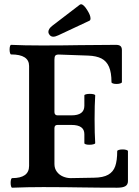

<svg xmlns="http://www.w3.org/2000/svg" viewBox="-20 -876 650 899"><path d="M29.8 -20Q29.8 -29.3 31.7 -35.6Q33.7 -42 37.1 -42Q116.2 -42 116.2 -99.1V-566.9Q116.2 -621.1 32.2 -621.1Q28.8 -621.1 26.9 -627.9Q24.9 -634.8 24.9 -644Q24.9 -653.3 26.9 -659.7Q28.8 -666 32.2 -666Q90.8 -663.1 178.2 -663.1Q235.8 -663.1 278.8 -663.6Q321.8 -664.1 350.6 -664.6Q437 -666 522.9 -666Q537.6 -666 544.2 -660.2Q550.8 -654.3 550.8 -641.1V-491.7Q550.8 -487.8 543.2 -485.4Q535.6 -482.9 525.9 -482.9Q516.1 -482.9 509 -485.1Q502 -487.3 502 -491.7Q502 -536.1 490.5 -563Q479 -589.8 455.1 -602.1Q431.2 -614.3 393.1 -615.7L254.9 -620.6Q243.2 -620.6 239 -615.5Q234.9 -610.4 234.9 -597.2V-351.1Q234.9 -344.2 238.5 -340.1Q242.2 -335.9 249 -335.9H314.9Q375 -335.9 375 -380.9V-429.2Q375 -432.6 382.8 -434.6Q390.6 -436.5 400.9 -436.5Q411.1 -436.5 418.5 -434.6Q425.8 -432.6 425.8 -429.2Q422.9 -384.8 422.9 -317.9Q422.9 -250.5 425.8 -206.1Q425.8 -202.6 417.5 -200.4Q409.2 -198.2 398.4 -198.2Q388.7 -198.2 381.8 -200.2Q375 -202.1 375 -206.1V-248Q375 -291 314.9 -291H249Q234.9 -291 234.9 -275.9V-107.9Q234.9 -86.9 246.3 -71.8Q257.8 -56.6 275.4 -49.3Q293 -42 311 -42L419.9 -43.9Q462.9 -44.4 486.6 -57.9Q510.3 -71.3 519.5 -97.7Q528.8 -124 528.8 -168Q528.8 -171.9 536.4 -174.1Q543.9 -176.3 554.2 -176.3Q564 -176.3 571.5 -174.1Q579.1 -171.9 579.1 -168V-27.8Q579.1 -11.7 567.1 -4.4Q555.2 2.9 528.8 2.9Q441.9 2.9 355.5 1.5Q326.7 1 283.4 0.5Q240.2 0 182.1 0Q109.9 0 37.1 2.9Q33.7 2.9 31.7 -3.9Q29.8 -10.7 29.8 -20ZM253.4 -710.9Q238.8 -704.1 229.5 -704.1Q216.8 -704.1 210 -715.8Q206.5 -720.7 206.5 -726.6Q206.5 -741.7 226.1 -756.3L353 -853.5Q356.4 -856 359.4 -856Q372.1 -856 389.6 -826.7Q403.8 -804.2 403.8 -789.6Q403.8 -781.2 398.4 -778.8Z"/></svg>

Font: JuniusX
Style: Bold
Weight: 700
Designer: Peter S. Baker
Foundry: Briery Creek Software
Version: Version 1.004